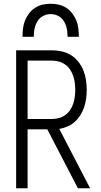

<svg xmlns="http://www.w3.org/2000/svg" viewBox="-20 -1003 540 1023"><path d="M66 0V-735H257Q283 -735 309.5 -729Q336 -723 358.5 -709Q381 -695 397.5 -674Q414 -653 424 -628.5Q434 -604 438 -577.5Q442 -551 442 -524Q442 -501 439 -478Q436 -455 428.5 -432.5Q421 -410 408.5 -390Q396 -370 379 -354.5Q362 -339 340.5 -329.5Q319 -320 296 -316L460 0H395L232 -314H127V0ZM127 -369H257Q275 -369 293.5 -374Q312 -379 327.5 -390Q343 -401 353.5 -416.5Q364 -432 370 -450Q376 -468 378.5 -487Q381 -506 381 -524Q381 -543 378.5 -562Q376 -581 370 -598.5Q364 -616 353.5 -632Q343 -648 327.5 -659Q312 -670 293.5 -675Q275 -680 257 -680H127ZM100 -807Q100 -829 102.5 -851Q105 -873 113 -893Q121 -913 134.5 -931Q148 -949 166.5 -961Q185 -973 206.5 -978Q228 -983 250 -983Q272 -983 293.5 -978Q315 -973 333.5 -961Q352 -949 365.5 -931Q379 -913 387 -893Q395 -873 397.5 -851Q400 -829 400 -807H340Q340 -821 338.5 -835Q337 -849 332.5 -863Q328 -877 321 -889Q314 -901 303 -910Q292 -919 278 -923.5Q264 -928 250 -928Q236 -928 222 -923.5Q208 -919 197 -910Q186 -901 179 -889Q172 -877 167.5 -863Q163 -849 161.5 -835Q160 -821 160 -807Z"/></svg>

Font: Iosevka Term Light
Style: Regular
Weight: 300
Monospace: yes
Designer: Belleve Invis
Foundry: Belleve Invis
Version: Version 9.0.1; ttfautohint (v1.8.3)